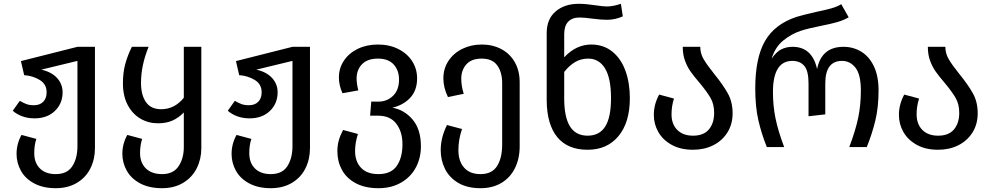

<svg xmlns="http://www.w3.org/2000/svg" viewBox="-20 -773 5215 1009"><path d="M479 -527V6Q479 64 455 112Q431 160 384 188Q337 216 273 216Q207 216 160 191Q113 166 90 124.5Q67 83 67 36Q67 -17 93 -64L171 -43Q160 -11 160 32Q160 83 190 112.5Q220 142 273 142Q333 142 360 100.5Q387 59 387 -5V-453L197 -407Q251 -395 280 -363Q309 -331 309 -288Q309 -229 268.5 -190Q228 -151 161 -151Q126 -151 96.5 -162Q67 -173 47 -191L84 -243Q103 -232 119 -226Q135 -220 158 -220Q189 -220 207 -238Q225 -256 225 -288Q225 -331 188.5 -353Q152 -375 107 -378L90 -452L387 -527Z M1038 -527V6Q1038 63 1014 111Q990 159 943 187.5Q896 216 832 216Q764 216 717 191Q670 166 646.5 124.5Q623 83 623 35Q623 -17 649 -64L727 -43Q716 -8 716 31Q716 82 746.5 112Q777 142 832 142Q891 142 918.5 100.5Q946 59 946 0V-182Q919 -154 886.5 -139.5Q854 -125 810 -125Q760 -125 718 -149.5Q676 -174 651 -221.5Q626 -269 626 -335Q626 -392 638.5 -437.5Q651 -483 673 -527H761Q721 -429 721 -338Q721 -274 747 -236.5Q773 -199 827 -199Q897 -199 946 -259V-527Z M1609 -527V6Q1609 64 1585 112Q1561 160 1514 188Q1467 216 1403 216Q1337 216 1290 191Q1243 166 1220 124.5Q1197 83 1197 36Q1197 -17 1223 -64L1301 -43Q1290 -11 1290 32Q1290 83 1320 112.5Q1350 142 1403 142Q1463 142 1490 100.5Q1517 59 1517 -5V-453L1327 -407Q1381 -395 1410 -363Q1439 -331 1439 -288Q1439 -229 1398.5 -190Q1358 -151 1291 -151Q1256 -151 1226.5 -162Q1197 -173 1177 -191L1214 -243Q1233 -232 1249 -226Q1265 -220 1288 -220Q1319 -220 1337 -238Q1355 -256 1355 -288Q1355 -331 1318.5 -353Q1282 -375 1237 -378L1220 -452L1517 -527Z M2192 -4Q2192 57 2165.5 107Q2139 157 2088 186.5Q2037 216 1969 216Q1898 216 1849 189.5Q1800 163 1776.5 119Q1753 75 1753 22Q1753 -9 1760.5 -35.5Q1768 -62 1783 -90L1861 -69Q1846 -22 1846 20Q1846 76 1877.5 109Q1909 142 1969 142Q2035 142 2065 99Q2095 56 2095 -15Q2095 -80 2063 -122.5Q2031 -165 1967 -165H1925L1931 -239H1969Q2014 -239 2045.5 -269.5Q2077 -300 2077 -355Q2077 -403 2049 -434Q2021 -465 1966 -465Q1911 -465 1882.5 -435.5Q1854 -406 1854 -360Q1854 -334 1863 -298L1780 -283Q1761 -324 1761 -366Q1761 -415 1787.5 -454.5Q1814 -494 1860.5 -516.5Q1907 -539 1966 -539Q2026 -539 2073 -515.5Q2120 -492 2146 -451.5Q2172 -411 2172 -361Q2172 -299 2136.5 -260Q2101 -221 2042 -207Q2105 -196 2148.5 -144.5Q2192 -93 2192 -4Z M2711 -341V-4Q2711 60 2686.5 110Q2662 160 2615.5 188Q2569 216 2505 216Q2435 216 2388 188Q2341 160 2318.5 114.5Q2296 69 2296 16Q2296 -50 2329 -116L2408 -95Q2389 -40 2389 16Q2389 74 2419 108Q2449 142 2505 142Q2565 142 2592 100Q2619 58 2619 -15V-335Q2619 -394 2593 -429.5Q2567 -465 2512 -465Q2457 -465 2430.5 -434.5Q2404 -404 2404 -360Q2404 -321 2417 -280L2334 -263Q2310 -313 2310 -361Q2310 -413 2337 -453.5Q2364 -494 2410 -516.5Q2456 -539 2512 -539Q2569 -539 2614.5 -515Q2660 -491 2685.5 -446Q2711 -401 2711 -341Z M3290 -257Q3290 -130 3230.5 -58Q3171 14 3068 14Q2963 14 2908.5 -52.5Q2854 -119 2853 -245V-599Q2853 -673 2900 -713Q2947 -753 3021 -753Q3059 -753 3111 -745Q3151 -739 3169 -739Q3201 -739 3243 -753L3253 -687Q3213 -669 3170 -669Q3139 -669 3093 -675Q3051 -681 3026 -681Q2987 -681 2966 -659Q2945 -637 2945 -593V-472Q3008 -539 3087 -539Q3151 -539 3197 -502.5Q3243 -466 3266.5 -402Q3290 -338 3290 -257ZM3191 -257Q3191 -362 3159.5 -413.5Q3128 -465 3071 -465Q3033 -465 3002.5 -447Q2972 -429 2945 -395V-257Q2945 -157 2975.5 -108.5Q3006 -60 3068 -60Q3130 -60 3160.5 -108Q3191 -156 3191 -257Z M3733 -385Q3780 -327 3805 -282Q3830 -237 3830 -178Q3830 -120 3802.5 -76.5Q3775 -33 3728 -9.5Q3681 14 3622 14Q3556 14 3509.5 -12Q3463 -38 3439.5 -79.5Q3416 -121 3416 -169Q3416 -225 3444 -276L3522 -255Q3509 -216 3509 -172Q3509 -121 3539 -90.5Q3569 -60 3622 -60Q3678 -60 3705.5 -93Q3733 -126 3733 -180Q3733 -225 3714.5 -257.5Q3696 -290 3656 -338Q3627 -372 3609.5 -396.5Q3592 -421 3580 -453.5Q3568 -486 3568 -527H3660Q3660 -492 3678 -461.5Q3696 -431 3733 -385Z M3949 -308Q3949 -468 4000 -557Q4051 -646 4165 -684Q4194 -693 4267 -710Q4317 -720 4348.5 -729Q4380 -738 4401 -751L4440 -682Q4412 -666 4378.5 -656.5Q4345 -647 4294 -637Q4227 -624 4185 -610Q4138 -594 4096 -560Q4054 -526 4035 -465Q4060 -501 4086.5 -514Q4113 -527 4145 -527Q4248 -527 4274 -410Q4297 -527 4413 -527Q4464 -527 4506 -501.5Q4548 -476 4572.5 -424.5Q4597 -373 4597 -298Q4597 -209 4580 -139Q4563 -69 4535 0H4443Q4476 -87 4490 -154Q4504 -221 4504 -297Q4504 -382 4475.5 -417.5Q4447 -453 4405 -453Q4317 -453 4317 -334V-172L4229 -162V-334Q4229 -401 4206.5 -427Q4184 -453 4144 -453Q4042 -453 4042 -289Q4042 -217 4055.5 -151Q4069 -85 4101 0H4010Q3982 -69 3965.5 -140.5Q3949 -212 3949 -308Z M5021 -385Q5068 -327 5093 -282Q5118 -237 5118 -178Q5118 -120 5090.5 -76.5Q5063 -33 5016 -9.5Q4969 14 4910 14Q4844 14 4797.5 -12Q4751 -38 4727.5 -79.5Q4704 -121 4704 -169Q4704 -225 4732 -276L4810 -255Q4797 -216 4797 -172Q4797 -121 4827 -90.5Q4857 -60 4910 -60Q4966 -60 4993.5 -93Q5021 -126 5021 -180Q5021 -225 5002.5 -257.5Q4984 -290 4944 -338Q4915 -372 4897.5 -396.5Q4880 -421 4868 -453.5Q4856 -486 4856 -527H4948Q4948 -492 4966 -461.5Q4984 -431 5021 -385Z"/></svg>

Font: Fira GO
Style: Regular
Weight: 400
Designer: Carrois Corporate
Foundry: Carrois Corporate GbR
Version: Version 0.300